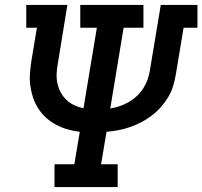

<svg xmlns="http://www.w3.org/2000/svg" viewBox="-20 -755 817 775"><path d="M200 0V-92H280L302 -223Q276 -226 252 -233Q228 -240 206.5 -251.5Q185 -263 167 -279Q149 -295 135.5 -315.5Q122 -336 114 -359.5Q106 -383 102.5 -408Q99 -433 101 -459Q103 -485 107 -511L129 -643H86V-735H252L213 -496Q209 -475 208.5 -454.5Q208 -434 212.5 -415.5Q217 -397 226 -380.5Q235 -364 249 -351Q263 -338 280.5 -330Q298 -322 317 -318L371 -643H304V-735H559V-643H479L425 -317Q444 -320 463 -326.5Q482 -333 499.5 -343Q517 -353 532 -367Q547 -381 558 -398Q569 -415 575.5 -433.5Q582 -452 585 -471L629 -735H777V-643H721L690 -456Q686 -432 679 -408.5Q672 -385 659.5 -364Q647 -343 630 -323.5Q613 -304 592.5 -288.5Q572 -273 550 -261.5Q528 -250 504.5 -242Q481 -234 457.5 -229.5Q434 -225 410 -223L388 -92H455V0Z"/></svg>

Font: Iosevka Etoile SmBdObl
Style: Regular
Weight: 600
Italic angle: -9°
Designer: Belleve Invis
Foundry: Belleve Invis
Version: Version 15.5.2; ttfautohint (v1.8.4)